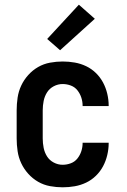

<svg xmlns="http://www.w3.org/2000/svg" viewBox="-20 -790 540 818"><path d="M247 8Q220 8 193 3Q166 -2 142.5 -15.5Q119 -29 100.5 -49.5Q82 -70 70.5 -94.5Q59 -119 55 -146Q51 -173 51 -200V-320Q51 -347 55 -374Q59 -401 70.5 -425.5Q82 -450 100.5 -470.5Q119 -491 142.5 -504.5Q166 -518 193 -523Q220 -528 247 -528Q273 -528 298.5 -523.5Q324 -519 347 -508Q370 -497 388.5 -479Q407 -461 419 -438.5Q431 -416 437 -390.5Q443 -365 443 -340Q443 -339 443 -338.5Q443 -338 443 -338H332Q332 -338 332 -338.5Q332 -339 332 -339Q332 -357 326.5 -374Q321 -391 310 -405Q299 -419 282 -425.5Q265 -432 247 -432Q227 -432 209 -422.5Q191 -413 180.5 -396.5Q170 -380 166 -360Q162 -340 162 -320V-200Q162 -180 166 -160Q170 -140 180.5 -123.5Q191 -107 209 -97.5Q227 -88 247 -88Q265 -88 282 -94.5Q299 -101 310 -115Q321 -129 326.5 -146Q332 -163 332 -181Q332 -181 332 -181.5Q332 -182 332 -182H443Q443 -182 443 -181.5Q443 -181 443 -180Q443 -155 437 -129.5Q431 -104 419 -81.5Q407 -59 388.5 -41Q370 -23 347 -12Q324 -1 298.5 3.5Q273 8 247 8ZM236 -576 181 -624 316 -770 384 -710Z"/></svg>

Font: Iosevka SS08 Regular
Style: Bold
Weight: 700
Monospace: yes
Designer: Belleve Invis
Foundry: Belleve Invis
Version: Version 16.3.4; ttfautohint (v1.8.4)